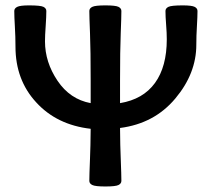

<svg xmlns="http://www.w3.org/2000/svg" viewBox="-20 -674 749 702"><path d="M36.6 -503.4Q36.6 -539.1 34.4 -576.2Q32.2 -613.3 32.2 -633.8Q32.2 -643.6 43 -648.9Q53.7 -654.3 85.9 -654.3Q128.4 -654.3 138.9 -648.9Q149.4 -643.6 149.4 -633.8Q149.4 -613.3 147 -578.6Q144.5 -543.9 144.5 -522.9Q144.5 -446.8 190.2 -378.9Q235.8 -311 311.5 -296.9V-378.9Q311.5 -490.2 309.1 -551.8Q306.6 -613.3 306.6 -633.8Q306.6 -643.6 317.4 -648.9Q328.1 -654.3 365.2 -654.3Q402.8 -654.3 413.3 -648.9Q423.8 -643.6 423.8 -633.8Q423.8 -613.3 421.4 -551.8Q418.9 -490.2 418.9 -378.9V-296.9Q503.4 -311 546.6 -370.6Q589.8 -430.2 589.8 -530.3Q589.8 -553.7 587.4 -583.5Q585 -613.3 585 -633.8Q585 -643.6 595.7 -648.9Q606.4 -654.3 648.4 -654.3Q681.2 -654.3 691.7 -648.9Q702.1 -643.6 702.1 -633.8Q702.1 -613.3 700 -578.6Q697.8 -543.9 697.8 -510.7Q697.8 -405.3 621.1 -314Q544.4 -222.2 418.9 -206.1Q419.4 -138.7 421.4 -94.7Q423.8 -33.2 423.8 -12.7Q423.8 -2.9 413.3 2.4Q402.8 7.8 365.2 7.8Q328.1 7.8 317.4 2.4Q306.6 -2.9 306.6 -12.7Q306.6 -33.2 309.1 -94.7Q311 -138.7 311.5 -203.1Q187.5 -217.3 112.3 -299.8Q36.6 -381.8 36.6 -503.4Z"/></svg>

Font: ALMAS
Style: Bold
Weight: 700
Designer: ALMAS Font/ by Husham Jawad Kadhim, derived from the Bainsely font by/ Paul James MIller
Foundry: High-Logic / Made with FontCreator
Version: Version 1.411;September 19, 2021;FontCreator 14.0.0.2814 32-